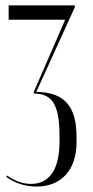

<svg xmlns="http://www.w3.org/2000/svg" viewBox="-20 -515 343 710"><path d="M115 175C206 175 263 114 263 11V-10C263 -116 222 -175 114 -175L257 -489V-495H12V-442H221L105 -175V-169C175 -169 200 -125 200 -12V9C200 110 164 165 95 165C65 165 36 155 6 134L3 139C34 162 74 175 115 175Z"/></svg>

Font: Moniqa Display
Style: Regular
Weight: 400
Designer: Rajesh Rajput
Foundry: Rajesh Rajput
Version: Version 1.000